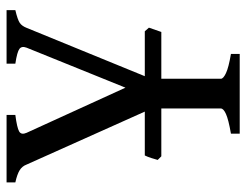

<svg xmlns="http://www.w3.org/2000/svg" viewBox="-100 -394 728 567"><g transform="rotate(-90 263.5 -110.0)"><path d="M359.4 -454.1H517.6V-428.2Q488.8 -421.4 479.7 -415Q470.7 -408.7 465.3 -395L314.9 -27.3V178.7Q314.9 186 331.5 193.8Q348.1 201.7 388.2 208.5V234.4H152.8V208.5Q194.8 201.2 210.9 193.8Q227.1 186.5 227.1 178.7V-25.4L61.5 -395Q56.6 -408.2 44.7 -415.5Q32.7 -422.9 8.8 -428.2V-454.1H208V-428.2Q170.4 -423.3 159.4 -417Q148.4 -410.6 155.3 -395L288.6 -103L406.7 -395Q412.1 -409.2 403.3 -416Q394.5 -422.9 359.4 -428.2ZM453.1 2.9H85.9L75.2 -7.8Q77.1 -15.1 80.8 -26.6Q84.5 -38.1 88.4 -45.9H455.1L465.8 -33.7Z"/></g></svg>

Font: Gentium Book Plus
Style: Regular
Weight: 400
Designer: Victor Gaultney, Annie Olsen, Iska Routamaa, Becca Hirsbrunner
Foundry: SIL International
Version: Version 6.101